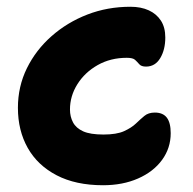

<svg xmlns="http://www.w3.org/2000/svg" viewBox="-20 -539 570 568"><path d="M285 9Q204 9 147.5 -20.5Q91 -50 62 -101.5Q33 -153 33 -220Q33 -283 59.5 -337Q86 -391 132.5 -432Q179 -473 238.5 -496Q298 -519 366 -519Q397 -519 420 -508.5Q443 -498 456 -478Q469 -458 469 -428Q469 -392 454 -367Q439 -342 412 -342Q398 -342 392 -349Q386 -356 379.5 -362Q373 -368 355 -368Q307 -368 269 -346.5Q231 -325 209 -290Q187 -255 187 -215Q187 -194 196 -177Q205 -160 226 -150.5Q247 -141 286 -141Q325 -141 347 -151Q369 -161 382 -173.5Q395 -186 407 -196Q419 -206 438 -206Q462 -206 473.5 -191Q485 -176 485 -145Q485 -101 459.5 -66Q434 -31 388.5 -11Q343 9 285 9Z"/></svg>

Font: Shantell Sans Light
Style: Bold
Weight: 700
Version: Version 1.011;[c5ecc13dd]